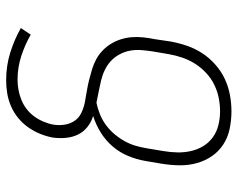

<svg xmlns="http://www.w3.org/2000/svg" viewBox="-96 -688 791 640"><g transform="rotate(-90 300.0 -367.5)"><path d="M249 8Q220 8 191 2Q162 -4 138.5 -19.5Q115 -35 99.5 -58Q84 -81 76.5 -108.5Q69 -136 69.5 -166Q70 -196 75 -226L84 -279Q89 -308 100.5 -336Q112 -364 132 -387.5Q152 -411 178.5 -427.5Q205 -444 234 -453Q214 -459 197.5 -472Q181 -485 172 -503.5Q163 -522 161 -544Q159 -566 162 -588Q166 -609 174.5 -630Q183 -651 196.5 -670Q210 -689 228 -703.5Q246 -718 267 -727Q288 -736 310 -739.5Q332 -743 353 -743Q401 -743 444.5 -729.5Q488 -716 527 -694L505 -661Q472 -680 434 -692.5Q396 -705 355 -705Q338 -705 321.5 -702Q305 -699 288.5 -692.5Q272 -686 257.5 -675Q243 -664 232.5 -649.5Q222 -635 215 -618.5Q208 -602 205 -585Q202 -567 205 -548Q208 -529 218 -514.5Q228 -500 245 -492Q262 -484 280.5 -480.5Q299 -477 317.5 -474Q336 -471 354 -466.5Q372 -462 390 -456.5Q408 -451 423.5 -442.5Q439 -434 452 -421.5Q465 -409 474.5 -393.5Q484 -378 489.5 -360.5Q495 -343 496.5 -324.5Q498 -306 496 -286.5Q494 -267 490 -248L482 -194Q477 -167 468 -140.5Q459 -114 443.5 -90Q428 -66 405.5 -46Q383 -26 357 -14Q331 -2 303.5 3Q276 8 249 8ZM249 -30Q272 -30 294.5 -34.5Q317 -39 338.5 -49.5Q360 -60 378 -77Q396 -94 408.5 -114Q421 -134 428.5 -156Q436 -178 440 -201L449 -254Q452 -273 453.5 -292.5Q455 -312 451.5 -330.5Q448 -349 439 -365.5Q430 -382 417 -394Q404 -406 387.5 -414Q371 -422 352.5 -426.5Q334 -431 315.5 -434.5Q297 -438 278 -442Q259 -438 240 -430.5Q221 -423 204 -410.5Q187 -398 173.5 -382Q160 -366 150 -348Q140 -330 134.5 -311Q129 -292 126 -273L117 -219Q113 -196 112.5 -172.5Q112 -149 117 -127Q122 -105 133.5 -86Q145 -67 163 -54Q181 -41 203.5 -35.5Q226 -30 249 -30Z"/></g></svg>

Font: Iosevka Slab XLtExObl
Style: Regular
Weight: 200
Width: 7
Italic angle: -9°
Monospace: yes
Designer: Belleve Invis
Foundry: Belleve Invis
Version: Version 11.1.1; ttfautohint (v1.8.3)